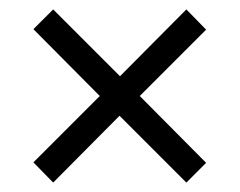

<svg xmlns="http://www.w3.org/2000/svg" viewBox="-20 -537 509 408"><path d="M51 -192 192 -333 51 -475 93 -517 235 -375 376 -517 418 -474 277 -333 418 -191 376 -149 234 -291 93 -149Z"/></svg>

Font: El Messiri
Style: Regular
Weight: 400
Designer: Mohamed Gaber
Foundry: Kief Type Foundry
Version: Version 2.006